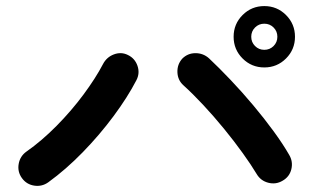

<svg xmlns="http://www.w3.org/2000/svg" viewBox="-20 -764 1040 632"><path d="M139 -164Q118 -149 92.5 -153Q67 -157 52 -178Q37 -199 41.5 -224.5Q46 -250 67 -265Q117 -300 166 -349.5Q215 -399 255 -453Q295 -507 319 -553Q331 -576 355 -585Q379 -594 401 -583Q424 -572 432.5 -547.5Q441 -523 429 -500Q400 -444 354 -382Q308 -320 252.5 -263Q197 -206 139 -164ZM910 -169Q888 -156 863 -162.5Q838 -169 825 -191Q807 -221 779 -260Q751 -299 717.5 -340Q684 -381 649 -418.5Q614 -456 584 -483Q565 -500 564 -526Q563 -552 580 -571Q598 -589 623.5 -589Q649 -589 668 -572Q701 -541 739 -501Q777 -461 813.5 -417.5Q850 -374 881 -331.5Q912 -289 932 -254Q945 -232 939 -207Q933 -182 910 -169ZM850 -542Q808 -542 778.5 -571.5Q749 -601 749 -643Q749 -685 778.5 -714.5Q808 -744 850 -744Q892 -744 921.5 -714.5Q951 -685 951 -643Q951 -601 921.5 -571.5Q892 -542 850 -542ZM850 -600Q868 -600 880.5 -612.5Q893 -625 893 -643Q893 -661 880.5 -673.5Q868 -686 850 -686Q832 -686 819.5 -673.5Q807 -661 807 -643Q807 -625 819.5 -612.5Q832 -600 850 -600Z"/></svg>

Font: Zen Maru Gothic
Style: Bold
Weight: 700
Designer: Yoshimichi Ohira
Foundry: Positype
Version: Version 1.001